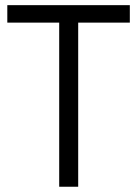

<svg xmlns="http://www.w3.org/2000/svg" viewBox="-20 -710 521 730"><path d="M473.6 -624H277.3V0H205.1V-624H7.8V-690.4H473.6Z"/></svg>

Font: Dinish
Style: Regular
Weight: 400
Designer: Bert Driehuis
Foundry: Playbeing
Version: Version 3.006; git-39231f3c-release